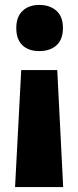

<svg xmlns="http://www.w3.org/2000/svg" viewBox="-20 -583 317 778"><path d="M235 -470Q235 -423 209 -399.5Q183 -376 139 -376Q96 -376 71 -399.5Q46 -423 46 -470Q46 -515 71.5 -539Q97 -563 139 -563Q182 -563 208.5 -539.5Q235 -516 235 -470ZM66 -299H212L236 175H41Z"/></svg>

Font: Noto Sans Lao UI Cond Blk
Style: Regular
Weight: 900
Width: 3
Designer: Monotype Design Team
Foundry: Monotype Imaging Inc.
Version: Version 2.000; ttfautohint (v1.8.4.7-5d5b)